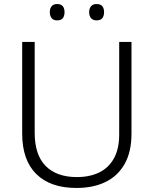

<svg xmlns="http://www.w3.org/2000/svg" viewBox="-20 -922 762 952"><path d="M632 -259Q632 -170 598.5 -110Q565 -50 504 -20Q443 10 359 10Q230 10 160 -59Q90 -128 90 -260V-714H152V-264Q152 -154 206.5 -99Q261 -44 361 -44Q425 -44 472 -67Q519 -90 545 -137Q571 -184 571 -255V-714H632ZM227 -862Q227 -880 236 -891Q245 -902 263 -902Q283 -902 291.5 -891Q300 -880 300 -862Q300 -843 291.5 -832Q283 -821 263 -821Q245 -821 236 -832Q227 -843 227 -862ZM422 -862Q422 -880 431.5 -891Q441 -902 458 -902Q479 -902 487.5 -891Q496 -880 496 -862Q496 -843 487.5 -832Q479 -821 458 -821Q441 -821 431.5 -832Q422 -843 422 -862Z"/></svg>

Font: Noto Sans Hebrew Thin Light
Style: Regular
Weight: 300
Version: Version 3.001